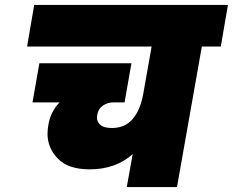

<svg xmlns="http://www.w3.org/2000/svg" viewBox="-20 -760 946 780"><path d="M877 -571H800L699 0H495L519 -134Q485 -103 440.5 -87.5Q396 -72 345 -72Q257 -72 215 -115.5Q173 -159 173 -217Q173 -235 177 -255Q186 -307 222 -344H112L140 -503H514L486 -344H440Q417 -344 398 -331Q379 -318 375 -293Q374 -287 374 -282Q374 -264 388.5 -252Q403 -240 435 -240Q487 -240 518.5 -276Q550 -312 562 -379L596 -571H90L119 -740H906Z"/></svg>

Font: Fz Poppins Black
Style: Italic
Weight: 900
Italic angle: -10°
Designer: Ninad Kale (Devanagari), Jonny Pinhorn (Latin)
Foundry: Indian Type Foundry
Version: Vit hóa bi Vntype.Com & FontZin.Com